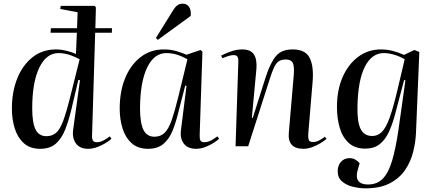

<svg xmlns="http://www.w3.org/2000/svg" viewBox="-20 -799 2380 1049"><path d="M199 14Q145 14 111 -16Q77 -46 61 -96Q45 -146 45 -206Q45 -298 74.5 -371Q104 -444 158 -486.5Q212 -529 286 -529Q314 -529 345.5 -521Q377 -513 395 -504L400 -620H256L258 -645H401L404 -732L309 -750L312 -767H498L504 -758L501 -645H592L591 -620H500L483 -62Q482 -41 487.5 -31.5Q493 -22 510 -22Q528 -22 547 -32.5Q566 -43 580 -54L589 -41Q579 -31 558 -18Q537 -5 511.5 4.5Q486 14 462 14Q415 14 394 -16.5Q373 -47 380 -93L417 -361L408 -362L369 -197Q355 -140 336.5 -92Q318 -44 286 -15Q254 14 199 14ZM234 -55Q264 -55 285.5 -72.5Q307 -90 325.5 -139.5Q344 -189 367 -283L415 -475Q353 -509 300 -509Q233 -509 194.5 -429Q156 -349 156 -207Q156 -129 174 -92Q192 -55 234 -55Z M1071 -64Q1070 -41 1075 -31.5Q1080 -22 1097 -22Q1116 -22 1134.5 -32.5Q1153 -43 1168 -54L1177 -41Q1167 -31 1146.5 -18Q1126 -5 1101 4.5Q1076 14 1051 14Q1005 14 983.5 -15.5Q962 -45 969 -91L999 -330L992 -331L953 -180Q940 -127 922 -83Q904 -39 872.5 -12.5Q841 14 789 14Q734 14 700 -16Q666 -46 650 -96Q634 -146 634 -206Q634 -299 663.5 -371.5Q693 -444 747.5 -486.5Q802 -529 875 -529Q913 -529 946 -519Q979 -509 999 -500L1076 -526L1086 -516ZM824 -52Q858 -52 880 -74Q902 -96 918.5 -144Q935 -192 954 -269L1004 -475Q974 -492 946 -500.5Q918 -509 889 -509Q822 -509 784 -430Q746 -351 745 -209Q745 -128 763.5 -90Q782 -52 824 -52ZM926 -743Q937 -761 949 -770Q961 -779 978 -779Q1000 -779 1012.5 -762Q1025 -745 1022 -712L842 -581L832 -592Z M1764 -40Q1751 -29 1730.5 -16.5Q1710 -4 1685.5 5Q1661 14 1638 14Q1550 14 1558 -74L1585 -389Q1589 -437 1579.5 -455.5Q1570 -474 1542 -474Q1518 -474 1503.5 -464.5Q1489 -455 1477.5 -431Q1466 -407 1453 -365L1336 0H1267L1282 -459Q1283 -480 1277.5 -489Q1272 -498 1256 -498Q1236 -498 1195 -481L1188 -495Q1204 -504 1237.5 -516.5Q1271 -529 1303 -529Q1349 -529 1367 -502Q1385 -475 1381 -423L1356 -156L1361 -155L1432 -379Q1457 -456 1487.5 -492.5Q1518 -529 1579 -529Q1649 -529 1672 -482.5Q1695 -436 1688 -353L1664 -66Q1663 -44 1667.5 -33.5Q1672 -23 1689 -23Q1707 -23 1724 -32Q1741 -41 1755 -52Z M2195 -360 2188 -362 2144 -195Q2127 -127 2106 -81Q2085 -35 2054 -11Q2023 13 1976 13Q1920 13 1886 -17.5Q1852 -48 1836.5 -99.5Q1821 -151 1821 -216Q1821 -305 1851 -375.5Q1881 -446 1935.5 -487.5Q1990 -529 2062 -529Q2093 -529 2125 -521Q2157 -513 2187 -499L2244 -526L2271 -515L2253 -78Q2251 -23 2237 32Q2223 87 2192 131.5Q2161 176 2108.5 203Q2056 230 1977 230Q1944 230 1908.5 221.5Q1873 213 1849 192.5Q1825 172 1825 137Q1825 105 1843 85Q1861 65 1890 65Q1907 65 1920.5 72.5Q1934 80 1945 93L1937 120Q1922 168 1937 188.5Q1952 209 1990 209Q2042 209 2073 175.5Q2104 142 2123 76.5Q2142 11 2156 -83ZM2014 -56Q2044 -56 2066.5 -78.5Q2089 -101 2109 -156.5Q2129 -212 2152 -310L2191 -475Q2162 -492 2132 -500.5Q2102 -509 2077 -509Q2012 -509 1974 -435.5Q1936 -362 1933 -219Q1931 -134 1950 -95Q1969 -56 2014 -56Z"/></svg>

Font: Literata 72pt Medium
Style: Italic
Weight: 500
Italic angle: -2°
Designer: Latin by Veronika Burian and Jose Scaglione. Greek by Irene Vlachou. Cyrillic by Vera Evstafieva
Foundry: TypeTogether
Version: Version 3.002